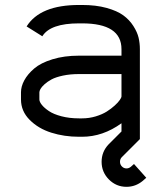

<svg xmlns="http://www.w3.org/2000/svg" viewBox="-20 -532 640 764"><path d="M306.6 -61Q334.5 -61 360.6 -68.8Q386.7 -76.7 404.8 -88.1Q422.9 -99.6 436.5 -112.1Q450.2 -124.5 456.8 -134.3Q463.4 -144 463.4 -147.9V-237.3H294.4Q259.3 -237.3 230.7 -231.2Q202.1 -225.1 185.3 -216.1Q168.5 -207 157 -196.5Q145.5 -186 141.1 -178Q136.7 -169.9 136.7 -164.6V-136.2Q136.7 -127 146.5 -114.7Q156.2 -102.5 174.6 -90.1Q192.9 -77.6 224.6 -69.3Q256.3 -61 294.4 -61ZM63.5 -164.6Q63.5 -188 76.7 -212.4Q89.8 -236.8 116 -259.3Q142.1 -281.7 188.7 -296.1Q235.4 -310.5 294.4 -310.5H463.4V-336.4Q463.4 -439 306.6 -439H294.4Q180.2 -439 148.4 -387.7L85.9 -426.8Q139.6 -512.2 294.4 -512.2H306.6Q361.8 -512.2 404.1 -500.5Q446.3 -488.8 470.7 -470.9Q495.1 -453.1 510.7 -428.5Q526.4 -403.8 531.5 -381.8Q536.6 -359.9 536.6 -336.4V0H463.4V-41.5Q389.2 12.2 306.6 12.2H294.4Q235.4 12.2 183.8 -4.2Q132.3 -20.5 97.9 -55.2Q63.5 -89.8 63.5 -136.2ZM548.3 187.5Q519.5 211.4 483.4 211.4Q442.4 211.4 413.3 182.1Q384.3 152.8 384.3 111.8Q384.3 71.8 412.1 42.5L463.4 -8.8V-28.8H536.6V21.5L464.8 93.3Q457.5 100.6 457.5 111.8Q457.5 122.6 465.1 130.4Q472.7 138.2 483.4 138.2Q492.7 138.2 500.5 131.8L513.2 120.6L562 175.3Z"/></svg>

Font: Anka/Coder
Style: Regular
Weight: 400
Monospace: yes
Version: Version 001.100